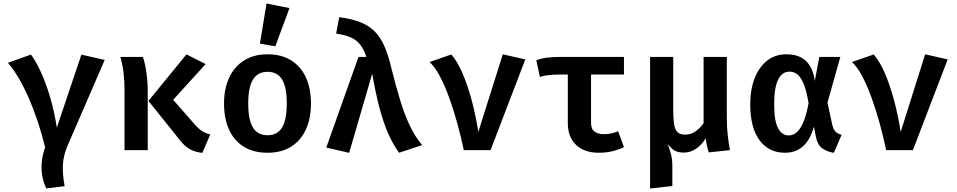

<svg xmlns="http://www.w3.org/2000/svg" viewBox="-20 -853 5440 1091"><path d="M442.5 -542.5 575 -512.5 363 -23Q340.5 29.5 337.5 83.2Q334.5 137 347.5 205L243 217.5Q226 182 219.8 143.5Q213.5 105 217.8 64.8Q222 24.5 236.5 -15.5Q218 -91.5 194.5 -162Q171 -232.5 144 -294.5Q117 -356.5 87 -407.8Q57 -459 25 -496L156 -543Q186.5 -501 214.5 -438.8Q242.5 -376.5 265.5 -298.2Q288.5 -220 303 -128Z M1039.5 -544 1148.5 -489 964 -286 1087 -145.5Q1111 -118.5 1130.5 -106.8Q1150 -95 1175 -89.5L1130 15.5Q1096.5 12 1071.2 0.8Q1046 -10.5 1024.5 -31.5Q1003 -52.5 980 -84.5L823.5 -279.5ZM792 -529.5Q805 -491.5 812.2 -439Q819.5 -386.5 819.5 -332.5V0H687.5V-345.5Q687.5 -392.5 682.2 -438Q677 -483.5 664 -529.5Z M1500.5 -544.5Q1579.5 -544.5 1634.5 -510Q1689.5 -475.5 1718.2 -412.8Q1747 -350 1747 -266Q1747 -180 1718 -117Q1689 -54 1634 -19.5Q1579 15 1500 15Q1421.5 15 1366.2 -18.8Q1311 -52.5 1282 -115.2Q1253 -178 1253 -265Q1253 -348 1282 -411Q1311 -474 1366.5 -509.2Q1422 -544.5 1500.5 -544.5ZM1500.5 -445Q1445 -445 1417.8 -401.5Q1390.5 -358 1390.5 -265Q1390.5 -171 1417.5 -127.8Q1444.5 -84.5 1500 -84.5Q1555.5 -84.5 1582.5 -127.8Q1609.5 -171 1609.5 -266Q1609.5 -358.5 1582.5 -401.8Q1555.5 -445 1500.5 -445ZM1494.5 -833 1625 -807 1544.5 -590 1457 -605Z M2017 -529.5H2062Q2048 -571 2028.5 -597.2Q2009 -623.5 1976.5 -639Q1944 -654.5 1890 -662L1907.5 -755.5Q1976 -746.5 2024.5 -728Q2073 -709.5 2106.5 -677Q2140 -644.5 2162.8 -594Q2185.5 -543.5 2202.5 -471Q2230.5 -358 2256.5 -275Q2282.5 -192 2312 -132Q2341.5 -72 2379 -28.5L2247.5 15Q2212 -34.5 2185 -96.2Q2158 -158 2136.2 -240.5Q2114.5 -323 2095 -434L1964 15.5L1834 -14.5Z M2615.5 0Q2599.5 -76.5 2578.2 -153.2Q2557 -230 2532.2 -298.5Q2507.5 -367 2479.5 -419.8Q2451.5 -472.5 2421 -500.5L2544.5 -543.5Q2578.5 -504.5 2607 -439.2Q2635.5 -374 2658.8 -288.8Q2682 -203.5 2698 -103.5L2837 -544.5L2965 -515.5L2767.5 0Z M3525.5 -529.5V-429.5H3160Q3142 -429.5 3123.8 -428.5Q3105.5 -427.5 3086.8 -424.8Q3068 -422 3047.5 -416L3027.5 -510.5Q3055 -521 3087.2 -525.2Q3119.5 -529.5 3161.5 -529.5ZM3338.5 -445.5V-153.5Q3338.5 -119.5 3358.8 -105Q3379 -90.5 3412.5 -90.5Q3433.5 -90.5 3454 -95.2Q3474.5 -100 3492.5 -107L3525.5 -17Q3501.5 -4.5 3464.2 5.2Q3427 15 3382 15Q3300 15 3253.2 -30Q3206.5 -75 3206.5 -153V-445.5Z M4110 -529.5V-181Q4110 -130 4115.2 -84.2Q4120.5 -38.5 4127.5 0L4007.5 13Q4002.5 -1 3997.5 -23Q3992.5 -45 3990 -67Q3968 -30.5 3935.8 -8.2Q3903.5 14 3866.5 14Q3834 14 3814.5 3.2Q3795 -7.5 3774 -35Q3786.5 -2.5 3793.5 26Q3800.5 54.5 3800.5 91.5V204L3674 218V-529.5H3805.5V-230Q3805.5 -184 3809.5 -152.5Q3813.5 -121 3827.5 -104.5Q3841.5 -88 3872.5 -88Q3906 -88 3932.5 -106.8Q3959 -125.5 3978 -153V-529.5Z M4449 -544.5Q4496.5 -544.5 4529.5 -528Q4562.5 -511.5 4582.8 -477.8Q4603 -444 4610 -393L4635.5 -529.5H4755L4682 -270L4708.5 -147Q4715.5 -116.5 4728 -104.5Q4740.5 -92.5 4762 -86.5L4718 15.5Q4677 8.5 4650.5 -11.5Q4624 -31.5 4615.5 -79L4605 -133Q4592 -86.5 4570.2 -53.5Q4548.5 -20.5 4516.2 -2.8Q4484 15 4440.5 15Q4348.5 15 4295.8 -56.2Q4243 -127.5 4243 -261.5Q4243 -343.5 4267.8 -407.5Q4292.5 -471.5 4338.5 -508Q4384.5 -544.5 4449 -544.5ZM4465.5 -446Q4424 -446 4401.5 -400.2Q4379 -354.5 4379 -261.5Q4379 -166.5 4401 -125Q4423 -83.5 4461.5 -83.5Q4477 -83.5 4492.5 -91.2Q4508 -99 4523 -119Q4538 -139 4551 -174.8Q4564 -210.5 4574.5 -266.5Q4563.5 -334.5 4547.8 -373.8Q4532 -413 4511.8 -429.5Q4491.5 -446 4465.5 -446Z M5015.5 0Q4999.5 -76.5 4978.2 -153.2Q4957 -230 4932.2 -298.5Q4907.5 -367 4879.5 -419.8Q4851.5 -472.5 4821 -500.5L4944.5 -543.5Q4978.5 -504.5 5007 -439.2Q5035.5 -374 5058.8 -288.8Q5082 -203.5 5098 -103.5L5237 -544.5L5365 -515.5L5167.5 0Z"/></svg>

Font: Fira Code Light SemiBold
Style: Regular
Weight: 600
Monospace: yes
Version: Version 5.002